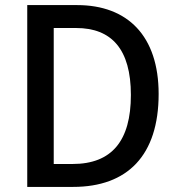

<svg xmlns="http://www.w3.org/2000/svg" viewBox="-20 -827 699 754"><path d="M603 -458C603 -686 481 -807 283 -807H87V-93H267C481 -93 603 -217 603 -458ZM494 -454C494 -274 419 -183 265 -183H191V-717H279C418 -717 494 -634 494 -454Z"/></svg>

Font: Noto Sans Kannada UI SemiCondensed Medium
Style: Regular
Weight: 500
Width: 4
Designer: Jelle Bosma - Monotype Design Team
Foundry: Monotype Imaging Inc.
Version: Version 2.005